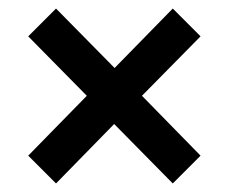

<svg xmlns="http://www.w3.org/2000/svg" viewBox="-20 -509 535 449"><path d="M449 -424 312 -285 449 -145 384 -80 247 -219 111 -80 46 -145 183 -285 46 -424 111 -489 248 -350 384 -489Z"/></svg>

Font: Placeholder Sans Medium
Style: Regular
Weight: 500
Designer: The Branx Europe S.L
Version: Version 1.006;Fontself Maker 3.5.7